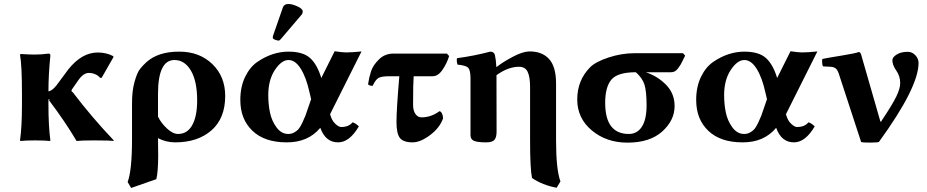

<svg xmlns="http://www.w3.org/2000/svg" viewBox="-20 -702 4637 960"><path d="M346.2 -237.8Q439 -115.7 548.8 0L546.9 2.9Q531.7 0 449.2 0Q388.2 0 362.8 2.9Q307.6 -91.3 226.1 -199.2Q224.1 -200.7 228.5 -203.1Q230.5 -204.1 227.5 -204.6Q225.6 -204.6 222.2 -205.1V-180.2Q222.2 -71.3 231.9 0L230 2.9Q202.1 0 155.8 0Q108.9 0 82 2.9L80.1 0Q89.8 -67.9 89.8 -180.2V-234.9Q89.8 -374 80.1 -428.2L83 -432.1Q124 -429.2 153.8 -429.2Q189 -429.2 223.1 -434.1Q231.9 -434.1 231.9 -423.8Q222.2 -328.6 222.2 -246.1V-245.1Q239.7 -247.1 262.2 -274.9L322.3 -356Q389.6 -439.5 468.3 -439.5Q511.7 -439.5 544.9 -421.9L547.9 -417.5L488.3 -313H480Q472.2 -323.7 456.5 -330.6Q440.9 -337.4 424.3 -337.4Q397 -337.4 371.1 -300.3L341.3 -257.3Q337.4 -251.5 337.4 -248Q337.4 -246.1 337.9 -245.4Q338.4 -244.6 339.4 -244.1Q340.3 -243.7 342.3 -241.9Q344.2 -240.2 346.2 -237.8Z M965.8 -200.2Q965.8 -295.4 934.8 -348.6Q903.8 -401.9 852.1 -401.9Q770 -401.9 770 -231.9V-119.1Q784.2 -88.4 814 -60.3Q843.8 -32.2 870.1 -32.2Q917 -32.2 941.4 -76.7Q965.8 -121.1 965.8 -200.2ZM761.7 193.8 635.7 237.8 618.2 208Q640.1 150.9 640.1 -6.8V-186Q640.1 -248 652.6 -292.5Q665 -336.9 678.5 -355Q691.9 -373 711.9 -391.1Q771 -444.3 877 -443.8Q977.1 -443.8 1041.5 -381.8Q1106 -319.8 1106 -222.2Q1106 -110.4 1037.4 -50.3Q968.8 9.8 856 9.8Q810.1 9.8 770 -11.2Q770 2.9 770.5 32.5Q771 62 771 77.1Q770.5 158.7 761.7 193.8Z M1422.4 -682.1Q1440.4 -682.1 1467 -670.2Q1493.7 -658.2 1493.7 -644Q1493.7 -635.3 1488.3 -628.9L1384.3 -506.8Q1377.4 -499 1373.5 -499Q1366.7 -499 1355.2 -503.4Q1343.8 -507.8 1343.8 -513.2Q1343.8 -519 1344.7 -522L1394.5 -665Q1400.4 -682.1 1422.4 -682.1ZM1535.6 -206.1 1527.3 -241.2Q1511.2 -314.5 1483.9 -358.2Q1456.5 -401.9 1422.4 -401.9Q1387.2 -401.9 1354.2 -351.8Q1321.3 -301.8 1321.3 -226.1Q1321.3 -181.2 1329.8 -139.6Q1338.4 -98.1 1362.5 -65.2Q1386.7 -32.2 1421.4 -32.2Q1437.5 -32.2 1450.9 -39.6Q1464.4 -46.9 1472.9 -56.9Q1481.4 -66.9 1491.5 -87.9Q1501.5 -108.9 1507.1 -123.5Q1512.7 -138.2 1522.5 -168ZM1422.4 -443.8Q1495.6 -443.8 1531 -411.4Q1566.4 -378.9 1586.4 -312L1653.3 -445.8Q1691.4 -439.9 1710.4 -439.9Q1739.3 -439.9 1787.6 -444.8L1630.4 -130.9Q1638.7 -99.6 1656.2 -83.3Q1673.8 -66.9 1685.5 -66.9Q1724.1 -66.9 1742.7 -90.3Q1754.9 -87.9 1774.4 -70.3Q1727.5 9.8 1670.4 9.8Q1607.4 9.8 1581.5 -63Q1520.5 10.3 1413.6 9.8Q1302.7 9.8 1242.2 -48.1Q1181.6 -106 1181.6 -202.1Q1181.6 -268.1 1205.6 -317.6Q1229.5 -367.2 1267.6 -393.1Q1305.7 -418.9 1344.5 -431.4Q1383.3 -443.8 1422.4 -443.8Z M1976.6 -320.8H1927.2Q1889.2 -320.8 1873.8 -313Q1858.4 -305.2 1843.3 -272.9Q1825.2 -272.9 1820.3 -280.8Q1825.2 -314.9 1835.2 -345.5Q1845.2 -376 1874.8 -405Q1904.3 -434.1 1947.3 -434.1H2214.4L2225.6 -421.9Q2214.4 -384.8 2192.4 -352.8Q2170.4 -320.8 2143.6 -320.8H2048.3Q2045.4 -284.7 2045.4 -178.2Q2045.4 -148.4 2057.4 -131.8Q2069.3 -115.2 2087.4 -115.2Q2135.3 -115.2 2177.2 -146Q2185.1 -145 2190.2 -134Q2195.3 -123 2195.3 -109.9Q2178.2 -62 2129.9 -26.1Q2081.5 9.8 2043.5 9.8Q1996.6 9.8 1979.5 -12.2Q1962.4 -34.2 1962.4 -91.8Q1962.4 -154.8 1976.6 -320.8Z M2462.9 -43.5Q2462.9 -15.6 2452.4 -2.9Q2441.9 9.8 2410.2 9.8Q2367.2 9.8 2349.9 2.2Q2332.5 -5.4 2332.5 -25.9Q2332.5 -215.3 2332.5 -309.1Q2332.5 -351.1 2321 -363Q2309.6 -375 2267.6 -378.9Q2261.7 -397.9 2265.1 -411.1Q2350.1 -422.4 2431.2 -443.8Q2450.2 -443.8 2454.6 -426.8Q2460 -402.8 2461.9 -366.2Q2494.6 -392.1 2544.2 -418.2Q2593.8 -444.3 2625.5 -444.8Q2689.5 -445.8 2724.9 -407.5Q2760.3 -369.1 2760.3 -284.2V0Q2760.3 146 2782.2 205.1L2763.2 236.8Q2692.4 223.6 2640.1 188Q2630.4 142.1 2630.4 0V-267.1Q2630.4 -316.9 2618.4 -342.5Q2606.4 -368.2 2575.2 -368.2Q2521 -368.2 2462.4 -326.2V-321.3Q2462.4 -229 2462.9 -43.5Z M3335 -340.8H3209Q3269 -320.8 3311 -277.3Q3353 -233.9 3353 -171.9Q3353 -100.1 3291 -44.4Q3229 11.2 3117.2 11.2Q3012.2 11.2 2939.2 -49.8Q2866.2 -110.8 2866.2 -204.1Q2866.2 -301.3 2931.2 -366.2Q2958 -393.1 3022.9 -414.6Q3087.9 -436 3153.8 -436H3395L3405.8 -423.8Q3402.8 -418.9 3395.5 -403.1Q3388.2 -387.2 3383.5 -379.6Q3378.9 -372.1 3370.8 -361.1Q3362.8 -350.1 3354.5 -345.5Q3346.2 -340.8 3335 -340.8ZM3124 -32.2Q3166 -32.2 3189.5 -68.6Q3212.9 -105 3212.9 -175Q3212.9 -245.1 3202.4 -278.6Q3191.9 -312 3159.2 -340.8Q3068.4 -340.8 3037.1 -304Q3005.9 -267.1 3005.9 -188Q3005.9 -32.2 3124 -32.2Z M3814.9 -206.1 3806.6 -241.2Q3790.5 -314.5 3763.2 -358.2Q3735.8 -401.9 3701.7 -401.9Q3666.5 -401.9 3633.5 -351.8Q3600.6 -301.8 3600.6 -226.1Q3600.6 -181.2 3609.1 -139.6Q3617.7 -98.1 3641.8 -65.2Q3666 -32.2 3700.7 -32.2Q3716.8 -32.2 3730.2 -39.6Q3743.7 -46.9 3752.2 -56.9Q3760.7 -66.9 3770.8 -87.9Q3780.8 -108.9 3786.4 -123.5Q3792 -138.2 3801.8 -168ZM3701.7 -443.8Q3774.9 -443.8 3810.3 -411.4Q3845.7 -378.9 3865.7 -312L3932.6 -445.8Q3970.7 -439.9 3989.7 -439.9Q4018.6 -439.9 4066.9 -444.8L3909.7 -130.9Q3918 -99.6 3935.5 -83.3Q3953.1 -66.9 3964.8 -66.9Q4003.4 -66.9 4022 -90.3Q4034.2 -87.9 4053.7 -70.3Q4006.8 9.8 3949.7 9.8Q3886.7 9.8 3860.8 -63Q3799.8 10.3 3692.9 9.8Q3582 9.8 3521.5 -48.1Q3460.9 -106 3460.9 -202.1Q3460.9 -268.1 3484.9 -317.6Q3508.8 -367.2 3546.9 -393.1Q3585 -418.9 3623.8 -431.4Q3662.6 -443.8 3701.7 -443.8Z M4174.8 -331.1Q4168 -352.1 4158.9 -359.6Q4149.9 -367.2 4131.8 -368.2L4094.7 -370.1Q4091.8 -376 4090.8 -388.4Q4089.8 -400.9 4091.8 -407.2Q4113.8 -412.1 4185.3 -423.6Q4256.8 -435.1 4273.9 -441.9Q4281.7 -441.9 4285.6 -429.2L4380.9 -98.1Q4382.8 -92.8 4383.8 -92.8Q4384.8 -92.8 4388.2 -98.1Q4389.6 -100.1 4390.1 -101.6Q4442.4 -179.7 4461.7 -219.7Q4481 -259.8 4481 -286.1Q4481 -321.3 4461.4 -349.1Q4441.9 -377 4441.9 -400.9Q4441.9 -416 4463.4 -429.4Q4484.9 -442.9 4518.6 -442.9Q4540.5 -442.9 4556.6 -426Q4572.8 -409.2 4572.8 -387.2Q4572.8 -265.1 4374.5 7.8Q4367.7 10.7 4330.3 11Q4293 11.2 4285.6 7.8Z"/></svg>

Font: Linux Biolinum O
Style: Bold
Weight: 700
Designer: Philipp H. Poll
Foundry: Philipp H. Poll
Version: Version 1.3.2